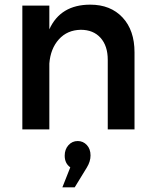

<svg xmlns="http://www.w3.org/2000/svg" viewBox="-20 -556 668 825"><path d="M368 -536Q455 -536 506.5 -481Q558 -426 558 -331V0H443V-299Q443 -359 412 -393.5Q381 -428 327 -428Q269 -427 233 -387Q197 -347 192 -283V0H76V-532H192V-430Q240 -536 368 -536ZM314 50Q337 50 353 67Q369 84 369 112Q369 138 353 164L301 249H248L282 163Q258 146 258 113Q258 86 274 68Q290 50 314 50Z"/></svg>

Font: Steamflix Grotesk
Style: Regular
Weight: 400
Designer: Julieta Ulanovsky
Foundry: Julieta Ulanovsky
Version: Version 4.000;PS 004.000;hotconv 1.0.88;makeotf.lib2.5.64775